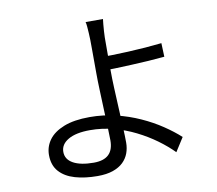

<svg xmlns="http://www.w3.org/2000/svg" viewBox="-88 -889 1175 1038"><g transform="rotate(-10 500.0 -369.5)"><path d="M541.5 -785.4Q540.1 -774.9 538.4 -757Q536.7 -739.2 535.5 -720.2Q534.3 -701.1 533.9 -685.8Q533.5 -651.9 533.7 -602.9Q533.9 -553.9 533.9 -502.5Q533.9 -461.7 536.3 -407.4Q538.7 -353 541.5 -295.8Q544.3 -238.6 546.6 -188.5Q549 -138.5 549 -105.6Q549 -74.9 539 -47.7Q529 -20.5 507.4 0.5Q485.7 21.5 450.8 33.7Q415.9 45.8 366 45.8Q297.3 45.8 242.9 30.1Q188.5 14.3 157.4 -20.5Q126.3 -55.2 126.3 -111.8Q126.3 -157.2 153.1 -194.2Q180 -231.3 235.8 -253.5Q291.7 -275.8 377.8 -275.8Q452.1 -275.8 521.5 -259Q590.9 -242.2 652.6 -214.2Q714.3 -186.3 765.7 -151.8Q817.1 -117.3 855.1 -82.5L807.2 -7.4Q770.2 -45.1 721.7 -80.4Q673.1 -115.8 616.2 -144.2Q559.3 -172.7 496.4 -189.2Q433.5 -205.8 368.2 -205.8Q290.3 -205.8 248 -181Q205.6 -156.3 205.6 -114.9Q205.6 -73.6 245.9 -51.3Q286.2 -29 358.3 -29Q413.2 -29 440.2 -54.7Q467.2 -80.4 467.2 -132.4Q467.2 -159.8 465.2 -206.3Q463.2 -252.8 461.2 -306.9Q459.2 -361 457.2 -412.6Q455.2 -464.2 455.2 -502.5Q455.2 -531.7 455 -565.9Q454.8 -600.1 454.8 -632.5Q454.8 -664.8 454.4 -685.8Q454 -704.5 452.8 -723.7Q451.6 -742.9 450.3 -759.6Q448.9 -776.3 446.1 -785.4ZM489.5 -583.9Q515 -583.9 556 -584.7Q597 -585.5 644.8 -587.8Q692.5 -590.1 740.9 -593.7Q789.2 -597.4 829.8 -602L832.7 -526.9Q792.1 -522.9 743.7 -519.8Q695.3 -516.7 647.3 -514.6Q599.4 -512.4 557.9 -511.1Q516.4 -509.8 489.9 -509.8Z"/></g></svg>

Font: Noto Sans SC Thin
Style: Regular
Weight: 100
Designer: Ryoko NISHIZUKA 西塚涼子 (kana, bopomofo & ideographs); Paul D. Hunt (Latin, Greek & Cyrillic); Sandoll Communications 산돌커뮤니
Foundry: Adobe
Version: Version 2.004-H2;hotconv 1.0.118;makeotfexe 2.5.65603